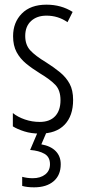

<svg xmlns="http://www.w3.org/2000/svg" viewBox="-20 -562 366 822"><path d="M293 -134Q293 -66 256.5 -28Q220 10 151 10Q114 10 84 0.5Q54 -9 35 -21V-78Q56 -61 86.5 -50.5Q117 -40 150 -40Q193 -40 216 -64.5Q239 -89 239 -133Q239 -175 217.5 -198Q196 -221 151 -248Q117 -269 91.5 -290Q66 -311 51 -339Q36 -367 36 -407Q36 -466 73.5 -504Q111 -542 179 -542Q242 -542 291 -511L269 -467Q229 -495 179 -495Q138 -495 113 -472Q88 -449 88 -408Q88 -370 109.5 -346.5Q131 -323 179 -294Q212 -273 237.5 -252Q263 -231 278 -203.5Q293 -176 293 -134ZM240 141Q240 188 209.5 214Q179 240 126 240Q96 240 75 234V195Q97 201 120 201Q153 201 173.5 185Q194 169 194 141Q194 110 170.5 96.5Q147 83 109 80L143 0H181L157 56Q197 63 218.5 85Q240 107 240 141Z"/></svg>

Font: Noto Sans Telugu ExtraCondensed Light
Style: Regular
Weight: 300
Width: 2
Designer: Jelle Bosma - Monotype Design Team
Foundry: Monotype Imaging Inc.
Version: Version 2.005; ttfautohint (v1.8.4.7-5d5b)